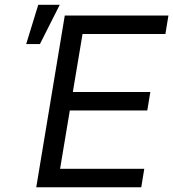

<svg xmlns="http://www.w3.org/2000/svg" viewBox="-20 -793 733 813"><path d="M133.5 0H578.1L590.9 -78.1H234.4L275.6 -325.3H603.7L616.5 -403.4H288.4L329.5 -649.1H680.4L693.2 -727.3H254.3ZM90.9 -606.5H149.1L233 -772.7H142Z"/></svg>

Font: Magic Ui Pro
Style: Italic
Weight: 400
Italic angle: -9.39999°
Designer: Stefan Endress, Andreas Faust
Version: Version 1.000;FEAKit 1.0